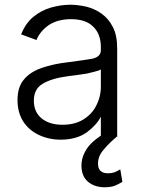

<svg xmlns="http://www.w3.org/2000/svg" viewBox="-20 -575 596 811"><path d="M144 -5Q102 -25 78 -62Q54 -100 54 -152Q54 -208 81 -239Q107 -271 156 -288Q205 -305 266 -312Q336 -321 370 -327Q406 -335 406 -363V-376Q406 -432 373 -463Q342 -494 280 -494Q224 -494 186 -469Q149 -443 134 -406L69 -430Q89 -478 121 -504Q154 -531 195 -543Q237 -555 278 -555Q307 -555 344 -547Q380 -538 408 -518Q439 -496 456 -462Q475 -427 475 -370V2H406V-84H407Q390 -49 348 -17Q304 15 236 15Q187 15 144 -5ZM330 -69Q368 -92 386 -128Q406 -166 406 -209V-282Q401 -277 375 -271Q347 -263 319 -260Q277 -254 266 -253Q198 -244 160 -221Q123 -199 123 -150Q123 -101 157 -74Q190 -48 244 -48Q294 -48 330 -69ZM352 193Q324 169 324 124Q324 85 351 47Q377 13 439 -23L476 0Q442 28 418 57Q394 84 394 116Q394 157 436 157Q452 157 463 153Q476 148 488 140L497 193Q479 204 464 210Q446 216 422 216Q380 216 352 193Z"/></svg>

Font: Sinter Normal
Style: Regular
Weight: 350
Foundry: Adobe & rsms
Version: Version 1.000